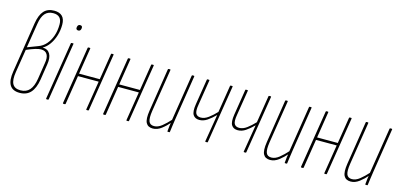

<svg xmlns="http://www.w3.org/2000/svg" viewBox="-62 -1096 3175 1510"><g transform="rotate(15 1525.0 -341.5)"><path d="M134 6Q76 6 53.5 -31.5Q31 -69 43 -143L107 -552Q118 -622 148 -655.5Q178 -689 231 -689Q275 -689 297.5 -666.5Q320 -644 320 -598Q320 -552 307 -509.5Q294 -467 271 -434.5Q248 -402 219 -386V-385Q260 -385 278 -353.5Q296 -322 287 -267L267 -138Q255 -65 222.5 -29.5Q190 6 134 6ZM135 -15Q182 -15 209 -45.5Q236 -76 246 -139L266 -269Q275 -317 260.5 -342.5Q246 -368 210 -368Q175 -368 94 -333L64 -145Q53 -78 70.5 -46.5Q88 -15 135 -15ZM97 -355 181 -387Q218 -400 244 -430Q270 -460 284.5 -502Q299 -544 299 -595Q299 -668 229 -668Q187 -668 162.5 -640.5Q138 -613 129 -554Z M353 0Q347 0 348 -5L423 -474Q424 -479 429 -479H440Q442 -479 443.5 -478.5Q445 -478 444 -474L369 -5Q368 0 364 0ZM453 -587Q444 -587 439 -592Q434 -597 435 -605L436 -613Q438 -622 443 -627Q448 -632 457 -632Q467 -632 471.5 -627Q476 -622 475 -613L474 -605Q472 -597 467 -592Q462 -587 453 -587Z M679 0Q674 0 675 -5L750 -474Q751 -479 755 -479H767Q772 -479 771 -474L696 -5Q695 0 691 0ZM490 0Q484 0 485 -5L560 -474Q561 -479 566 -479H577Q583 -479 581 -474L507 -5Q506 0 501 0ZM541 -240 543 -261H721L719 -240Z M1006 0Q1001 0 1002 -5L1077 -474Q1078 -479 1082 -479H1094Q1099 -479 1098 -474L1023 -5Q1022 0 1018 0ZM817 0Q811 0 812 -5L887 -474Q888 -479 893 -479H904Q910 -479 908 -474L834 -5Q833 0 828 0ZM868 -240 870 -261H1048L1046 -240Z M1218 6Q1178 6 1162.5 -23.5Q1147 -53 1158 -123L1213 -474Q1215 -479 1219 -479H1230Q1235 -479 1234 -474L1179 -126Q1170 -67 1180 -41Q1190 -15 1223 -15Q1254 -15 1285.5 -40Q1317 -65 1353 -105L1350 -79Q1321 -45 1287.5 -19.5Q1254 6 1218 6ZM1339 0Q1336 0 1336 -4Q1338 -27 1341 -51.5Q1344 -76 1348 -93L1347 -95L1407 -474Q1408 -479 1412 -479H1424Q1429 -479 1428 -474L1371 -111Q1367 -83 1363 -56Q1359 -29 1356 -4Q1356 0 1352 0Z M1648 0Q1643 0 1644 -5L1681 -228Q1648 -195 1617.5 -174.5Q1587 -154 1554 -154Q1519 -154 1503 -179Q1487 -204 1497 -267L1530 -474Q1531 -479 1534 -479H1547Q1552 -479 1551 -474L1518 -268Q1509 -216 1520 -195.5Q1531 -175 1560 -175Q1591 -175 1622 -198Q1653 -221 1684 -254L1719 -474Q1720 -479 1724 -479H1736Q1742 -479 1740 -474L1665 -5Q1664 0 1661 0Z M1961 0Q1956 0 1957 -5L1994 -228Q1961 -195 1930.5 -174.5Q1900 -154 1867 -154Q1832 -154 1816 -179Q1800 -204 1810 -267L1843 -474Q1844 -479 1847 -479H1860Q1865 -479 1864 -474L1831 -268Q1822 -216 1833 -195.5Q1844 -175 1873 -175Q1904 -175 1935 -198Q1966 -221 1997 -254L2032 -474Q2033 -479 2037 -479H2049Q2055 -479 2053 -474L1978 -5Q1977 0 1974 0Z M2173 6Q2133 6 2117.5 -23.5Q2102 -53 2113 -123L2168 -474Q2170 -479 2174 -479H2185Q2190 -479 2189 -474L2134 -126Q2125 -67 2135 -41Q2145 -15 2178 -15Q2209 -15 2240.5 -40Q2272 -65 2308 -105L2305 -79Q2276 -45 2242.5 -19.5Q2209 6 2173 6ZM2294 0Q2291 0 2291 -4Q2293 -27 2296 -51.5Q2299 -76 2303 -93L2302 -95L2362 -474Q2363 -479 2367 -479H2379Q2384 -479 2383 -474L2326 -111Q2322 -83 2318 -56Q2314 -29 2311 -4Q2311 0 2307 0Z M2617 0Q2612 0 2613 -5L2688 -474Q2689 -479 2693 -479H2705Q2710 -479 2709 -474L2634 -5Q2633 0 2629 0ZM2428 0Q2422 0 2423 -5L2498 -474Q2499 -479 2504 -479H2515Q2521 -479 2519 -474L2445 -5Q2444 0 2439 0ZM2479 -240 2481 -261H2659L2657 -240Z M2829 6Q2789 6 2773.5 -23.5Q2758 -53 2769 -123L2824 -474Q2826 -479 2830 -479H2841Q2846 -479 2845 -474L2790 -126Q2781 -67 2791 -41Q2801 -15 2834 -15Q2865 -15 2896.5 -40Q2928 -65 2964 -105L2961 -79Q2932 -45 2898.5 -19.5Q2865 6 2829 6ZM2950 0Q2947 0 2947 -4Q2949 -27 2952 -51.5Q2955 -76 2959 -93L2958 -95L3018 -474Q3019 -479 3023 -479H3035Q3040 -479 3039 -474L2982 -111Q2978 -83 2974 -56Q2970 -29 2967 -4Q2967 0 2963 0Z"/></g></svg>

Font: Sofia Sans Extra Condensed Thin
Style: Italic
Weight: 250
Italic angle: -9°
Version: Version 4.100